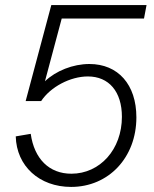

<svg xmlns="http://www.w3.org/2000/svg" viewBox="-20 -720 606 756"><path d="M260 16C408 16 517 -100 517 -258C517 -387 445 -468 332 -468C267 -468 200 -441 157 -400L223 -647H547L557 -700H182L81 -322H142C179 -378 257 -419 326 -419C409 -419 460 -359 460 -260C460 -132 374 -36 261 -36C174 -36 115 -94 101 -193L42 -183C45 -66 135 16 260 16Z"/></svg>

Font: Uncut Sans Light Italic
Style: Regular
Weight: 300
Italic angle: -11°
Designer: Kasper Nordkvist
Foundry: UNCUT.wtf
Version: Version 1.304;Glyphs 3.2 (3246)